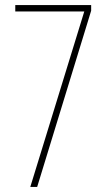

<svg xmlns="http://www.w3.org/2000/svg" viewBox="-20 -734 427 754"><path d="M99 0H126L338 -692V-714H40V-689H311Z"/></svg>

Font: Noto Sans Arabic ExtCond Thin
Style: Regular
Weight: 100
Width: 2
Designer: Monotype Design Team, Nadine Chahine, Nizar Qandah and Khaled Hosny
Foundry: Monotype Imaging Inc.
Version: Version 2.012